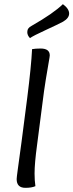

<svg xmlns="http://www.w3.org/2000/svg" viewBox="-20 -899 352 922"><path d="M175 -666Q219 -666 219 -633Q219 -628 214 -600.5Q209 -573 200 -517.5Q191 -462 184 -404L158 -203Q146 -115 146 -66Q146 -32 150 -5Q132 3 102 3Q60 3 60 -39Q60 -46 65 -82.5Q70 -119 83.5 -218.5Q97 -318 111 -431Q130 -581 134 -663Q150 -666 175 -666ZM283 -795Q261 -783 200 -755Q139 -727 124 -716Q111 -729 111 -745Q111 -765 132 -775Q237 -835 282 -879Q312 -857 312 -834Q312 -812 283 -795Z"/></svg>

Font: Overlock
Style: Italic
Weight: 400
Designer: Dario Muhafara
Foundry: Dario Manuel Muhafara
Version: Version 1.001